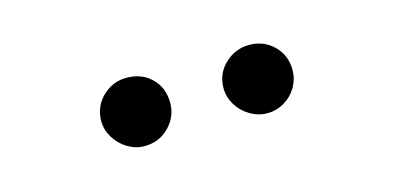

<svg xmlns="http://www.w3.org/2000/svg" viewBox="-29 -824 621 302"><g transform="rotate(-15 281.0 -673.5)"><path d="M125 -673.8Q125 -697.3 141.6 -713.4Q158.2 -729.5 180.7 -729.5Q205.6 -729.5 221.4 -713.9Q237.3 -698.2 237.3 -673.8Q237.3 -651.4 221.2 -634.8Q205.1 -618.2 180.7 -618.2Q166.5 -618.2 153.6 -626Q140.6 -633.8 132.8 -646.7Q125 -659.7 125 -673.8ZM324.2 -673.8Q324.2 -697.8 341.1 -713.6Q357.9 -729.5 380.9 -729.5Q404.3 -729.5 420.4 -713.6Q436.5 -697.8 436.5 -673.8Q436.5 -659.2 429.2 -646.5Q421.9 -633.8 408.9 -626Q396 -618.2 380.9 -618.2Q366.2 -618.2 353 -626Q339.8 -633.8 332 -646.7Q324.2 -659.7 324.2 -673.8Z"/></g></svg>

Font: Pretendard GOV
Style: Regular
Weight: 400
Designer: Base glyphs from Inter by Rasmus Andersson; Hangeul glyphs from Noto Sans CJK(Source Han Sans) by Jang Soo-young and Kan
Foundry: Kil Hyung-jin
Version: Version 1.309